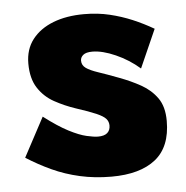

<svg xmlns="http://www.w3.org/2000/svg" viewBox="-42 -511 556 575"><g transform="rotate(-5 236.0 -224.0)"><path d="M81 -175 18 -57Q54 -34 93 -16Q132 2 176.5 12Q221 22 271 22Q357 22 403.5 -15Q450 -52 450 -130Q450 -173 431.5 -199Q413 -225 383.5 -241.5Q354 -258 319 -271Q282 -285 258 -293Q234 -301 222 -309.5Q210 -318 210 -332Q210 -342 218.5 -349Q227 -356 246 -356Q276 -356 315.5 -338.5Q355 -321 387 -293L438 -408Q407 -426 375 -439.5Q343 -453 307.5 -461.5Q272 -470 231 -470Q178 -470 138 -454.5Q98 -439 75 -409.5Q52 -380 52 -337Q52 -292 70.5 -263.5Q89 -235 119 -218.5Q149 -202 182 -191Q222 -178 242.5 -169Q263 -160 270.5 -151.5Q278 -143 278 -131Q278 -117 269 -109Q260 -101 241 -101Q229 -101 207 -106Q185 -111 154 -127Q123 -143 81 -175Z"/></g></svg>

Font: Jost ExtraBold
Style: Regular
Weight: 800
Version: Version 3.710